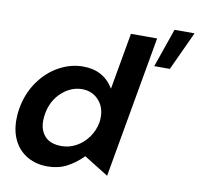

<svg xmlns="http://www.w3.org/2000/svg" viewBox="-86 -881 1019 982"><g transform="rotate(10 423.0 -389.5)"><path d="M662 -731H526L474 -437Q422 -524 315 -524Q251 -524 190.5 -491Q130 -458 87 -397Q44 -336 30 -256Q25 -230 25 -197Q25 -133 50 -86Q75 -39 120 -14Q165 11 222 11Q277 11 320.5 -11Q364 -33 405 -74L532 5ZM161 -215Q161 -237 165 -256Q178 -324 225.5 -366.5Q273 -409 330 -409Q381 -409 414.5 -374Q448 -339 448 -285Q448 -267 446 -257Q438 -213 412.5 -178Q387 -143 351 -123.5Q315 -104 276 -104Q218 -104 189.5 -134.5Q161 -165 161 -215ZM846 -790H742L672 -589H753Z"/></g></svg>

Font: Geom SemiBold
Style: Bold Italic
Weight: 600
Italic angle: -10°
Version: Version 1.102